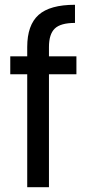

<svg xmlns="http://www.w3.org/2000/svg" viewBox="-20 -784 369 804"><path d="M94 0V-473H23V-548H94V-587Q94 -679 141.5 -721.5Q189 -764 294 -764V-688Q234 -688 209.5 -664.5Q185 -641 185 -587V-548H300V-473H185V0Z"/></svg>

Font: SVN-Poppins
Style: Regular
Weight: 400
Designer: Ninad Kale (Devanagari), Jonny Pinhorn (Latin)
Foundry: Indian Type Foundry
Version: Version 3.002 2017